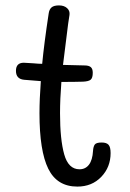

<svg xmlns="http://www.w3.org/2000/svg" viewBox="-20 -690 480 710"><path d="M389 -124Q389 -72 354.5 -36Q320 0 266 0Q191 0 158.5 -66Q126 -132 126 -271Q126 -323 131 -390Q120 -391 69 -395Q39 -398 39 -428Q39 -458 68 -458Q76 -458 102 -456Q124 -454 136 -454Q143 -528 160 -640Q162 -655 170.5 -662.5Q179 -670 198 -670Q217 -670 228 -660Q239 -650 237 -635L232 -602Q217 -486 213 -450L293 -448Q308 -448 315.5 -442Q323 -436 323 -421Q323 -402 315.5 -395.5Q308 -389 287 -388Q256 -387 207 -387Q202 -324 202 -271Q202 -174 217.5 -119Q233 -64 274 -64Q296 -64 309 -81Q322 -98 324 -132Q325 -148 330.5 -155.5Q336 -163 356 -163Q374 -163 381.5 -154.5Q389 -146 389 -124Z"/></svg>

Font: Mali
Style: Regular
Weight: 400
Version: Version 1.000; ttfautohint (v1.6)